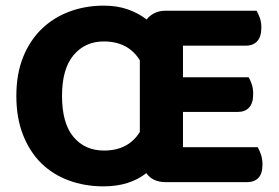

<svg xmlns="http://www.w3.org/2000/svg" viewBox="-20 -644 991 681"><path d="M568 2Q521 2 499 -30Q470 -7 432 5Q394 17 347 17Q281 17 224 -4Q167 -25 126 -65.5Q85 -106 61.5 -166Q38 -226 38 -304Q38 -382 62 -441.5Q86 -501 128 -541.5Q170 -582 226.5 -603Q283 -624 348 -624Q395 -624 432.5 -611Q470 -598 500 -575Q511 -589 528 -597.5Q545 -606 568 -606H890Q896 -596 901.5 -581Q907 -566 907 -547Q907 -514 892.5 -498Q878 -482 852 -482H629V-370H862Q868 -360 873 -345Q878 -330 878 -311Q878 -278 863.5 -262.5Q849 -247 824 -247H629V-122H894Q900 -112 905.5 -96Q911 -80 911 -61Q911 -28 896.5 -13Q882 2 856 2ZM476 -430Q435 -497 348 -497Q282 -497 241 -448.5Q200 -400 200 -304Q200 -207 240.5 -158.5Q281 -110 349 -110Q435 -110 476 -176Z"/></svg>

Font: Baloo Bhaina 2
Style: Bold
Weight: 700
Designer: Yesha Goshar, Manish Minz, Shuchita Grover and Ek Type
Foundry: Ek Type
Version: Version 1.640;hotconv 1.0.111;makeotfexe 2.5.65597; ttfautoh